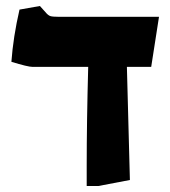

<svg xmlns="http://www.w3.org/2000/svg" viewBox="-20 -608 567 640"><path d="M269 -56Q269 -202 274 -385H89Q73 -385 18 -402Q24 -485 45 -576L113 -588L131 -568Q140 -557 147.5 -554.5Q155 -552 175 -552H510L484 -385H403L413 -8L308 12H269Z"/></svg>

Font: Suez One
Style: Regular
Weight: 400
Designer: Michal Sahar
Foundry: Hagilda
Version: Version 1.001